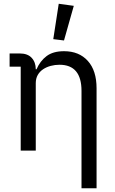

<svg xmlns="http://www.w3.org/2000/svg" viewBox="-20 -800 613 1020"><path d="M31 0ZM90 0V-446H31V-516H85Q127 -516 148.5 -492.5Q170 -469 170 -432H174Q193 -476 227.5 -502Q262 -528 320 -528Q400 -528 446.5 -476.5Q493 -425 493 -331V200H413V-317Q413 -456 296 -456Q272 -456 249.5 -450Q227 -444 209 -432Q191 -420 180.5 -401.5Q170 -383 170 -358V0ZM320 -585 263 -592 292 -780 372 -769Z"/></svg>

Font: Aneliza
Style: Regular
Weight: 400
Designer: Mike Abbink, Paul van der Laan, Pieter van Rosmalen
Foundry: Bold Monday
Version: Version 3.001;September 8, 2019;FontCreator 11.5.0.2425 64-b